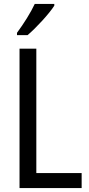

<svg xmlns="http://www.w3.org/2000/svg" viewBox="-20 -963 457 983"><path d="M258 -934V-943H158C137 -898 103 -844 67 -795V-783H121C164 -819 233 -894 258 -934ZM80 0H398V-77H166V-714H80Z"/></svg>

Font: Noto Sans Lao Looped Condensed
Style: Regular
Weight: 400
Width: 3
Designer: Mark Frömberg, Ben Mitchell
Foundry: The Fontpad Ltd
Version: Version 1.003